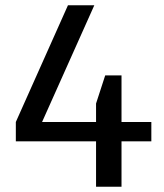

<svg xmlns="http://www.w3.org/2000/svg" viewBox="-20 -710 624 730"><path d="M40.2 -172.6V-246.2L238.4 -690H338.6L140 -246.2H555.4V-172.6ZM345.2 0V-316.4L380 -423.4H442V0Z"/></svg>

Font: Mozilla Headline ExtraLight
Style: Regular
Weight: 200
Designer: Studio DRAMA
Foundry: Studio DRAMA
Version: Version 1.000